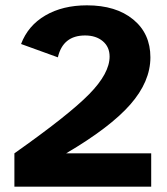

<svg xmlns="http://www.w3.org/2000/svg" viewBox="-20 -700 626 720"><path d="M59 -535Q85 -604 150 -642Q215 -680 306 -680Q415 -680 479.5 -627Q544 -574 544 -485Q544 -394 468.5 -308Q393 -222 228 -125H547V0H34V-125Q238 -269 314.5 -347Q391 -425 391 -488Q391 -524 365.5 -545.5Q340 -567 299 -567Q216 -567 197 -485Z"/></svg>

Font: Atkinson Hyperlegible Pro
Style: Bold
Weight: 700
Designer: Elliott Scott, Megan Eiswerth, Linus Boman, Theodore Petrosky, Jacob Perez
Foundry: Braille Institute
Version: Version 1.5.1